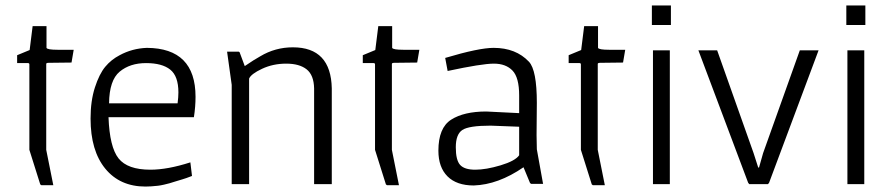

<svg xmlns="http://www.w3.org/2000/svg" viewBox="-20 -677 3276 706"><path d="M88 -440Q88 -445 83 -445H43V-474L89 -493L100 -581H151V-501Q154 -494 192 -494H251L243 -447L159 -446Q150 -446 150 -442V-126L176 4H132L128 1L88 -126Z M699 -321Q699 -285 693 -246H379Q383 -136 416 -94.5Q449 -53 533 -53Q596 -53 680 -80L686 -30Q663 -21 650.5 -17.5Q638 -14 624 -9.5Q610 -5 603 -3Q596 -1 583 2Q570 5 561 6Q534 9 515 9Q421 9 367 -57Q313 -123 313 -241Q313 -306 329 -355.5Q345 -405 367 -431.5Q389 -458 420 -474Q466 -499 520 -501Q699 -500 699 -321ZM636 -337Q636 -397 606 -421Q576 -445 517 -445Q458 -445 420 -413.5Q382 -382 381 -297H633Q636 -320 636 -337Z M1200 0H1135V-352Q1134 -401 1107.5 -422Q1081 -443 1032.5 -443Q984 -443 943.5 -424Q903 -405 896 -388V0H832V-365L815 -487H858L861 -485L880 -434Q915 -458 937 -470Q992 -503 1057 -503Q1197 -503 1200 -352Z M1359 -440Q1359 -445 1354 -445H1314V-474L1360 -493L1371 -581H1422V-501Q1425 -494 1463 -494H1522L1514 -447L1430 -446Q1421 -446 1421 -442V-126L1447 4H1403L1399 1L1359 -126Z M1954 -299 1953 -180Q1953 -152 1954 -128L1976 -6L1977 -1H1933L1929 -4L1905 -62Q1812 2 1722 5Q1659 5 1625.5 -28.5Q1592 -62 1592 -123Q1592 -207 1639 -237Q1686 -267 1768 -267Q1778 -267 1889 -261V-326Q1889 -392 1864.5 -417.5Q1840 -443 1796 -443Q1752 -443 1626 -416L1617 -464Q1741 -501 1795 -501Q1877 -501 1925 -450Q1954 -419 1954 -299ZM1889 -211 1784 -215Q1704 -215 1680 -199Q1656 -183 1656 -135.5Q1656 -88 1672 -70.5Q1688 -53 1727.5 -53Q1767 -53 1820.5 -69Q1874 -85 1889 -106Z M2116 -440Q2116 -445 2111 -445H2071V-474L2117 -493L2128 -581H2179V-501Q2182 -494 2220 -494H2279L2271 -447L2187 -446Q2178 -446 2178 -442V-126L2204 4H2160L2156 1L2116 -126Z M2381 -492H2443V0H2381ZM2377 -657H2447V-585H2377Z M2548 -492H2617L2751 -114L2768 -61H2771L2786 -114L2921 -492H2990L2808 -5L2804 0H2735L2731 -5Z M3096 -492H3158V0H3096ZM3092 -657H3162V-585H3092Z"/></svg>

Font: Gafata
Style: Regular
Weight: 400
Designer: Lautaro Hourcade
Foundry: Lautaro Hourcade
Version: Version 4.002; ttfautohint (v0.94.20-1c74) -l 7 -r 28 -G 0 -